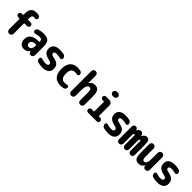

<svg xmlns="http://www.w3.org/2000/svg" viewBox="432 -2443 4137 4137"><g transform="rotate(45 2500.0 -375.0)"><path d="M360.4 -630.9Q323.2 -630.9 310.1 -610.4Q296.9 -589.8 296.9 -525.4V-510.7Q296.9 -500 307.6 -500H385.7Q408.2 -500 424.3 -483.9Q440.4 -467.8 440.4 -446.3Q440.4 -422.9 424.3 -406.7Q408.2 -390.6 385.7 -390.6H307.6Q296.9 -390.6 296.9 -379.9V-68.4Q296.9 -40 276.9 -20Q256.8 0 227.5 0Q199.2 0 179.7 -20Q160.2 -40 160.2 -68.4V-379.9Q160.2 -390.6 149.4 -390.6H114.3Q91.8 -390.6 75.7 -406.7Q59.6 -422.9 59.6 -446.3Q59.6 -468.8 75.7 -484.4Q91.8 -500 114.3 -500H149.4Q160.2 -500 160.2 -510.7V-544.9Q160.2 -648.4 200.7 -694.3Q241.2 -740.2 330.1 -740.2Q362.3 -740.2 386.7 -736.3Q410.2 -733.4 425.3 -714.4Q440.4 -695.3 440.4 -669.9Q440.4 -650.4 424.3 -637.7Q408.2 -625 386.7 -627.9Q370.1 -630.9 360.4 -630.9Z M815.4 -224.6V-234.4Q815.4 -245.1 803.7 -245.1H790Q731.4 -245.1 700.7 -222.2Q669.9 -199.2 669.9 -160.2Q669.9 -128.9 685.1 -111.8Q700.2 -94.7 724.6 -94.7Q815.4 -94.7 815.4 -224.6ZM750 -530.3Q861.3 -530.3 905.8 -485.4Q950.2 -440.4 950.2 -325.2V-64.5Q950.2 -38.1 931.6 -19Q913.1 0 886.7 0H879.9Q855.5 0 838.9 -16.6Q822.3 -33.2 821.3 -56.6V-64.5Q821.3 -65.4 820.3 -65.4Q818.4 -65.4 818.4 -64.5Q769.5 9.8 684.6 9.8Q616.2 9.8 578.1 -32.2Q540 -74.2 540 -150.4Q540 -238.3 603.5 -286.6Q667 -335 790 -335H803.7Q814.5 -335 815.4 -345.7Q815.4 -384.8 799.3 -401.4Q783.2 -418 745.1 -418Q700.2 -418 619.1 -397.5Q599.6 -392.6 582.5 -404.8Q565.4 -417 565.4 -438.5Q565.4 -464.8 580.6 -484.9Q595.7 -504.9 620.1 -510.7Q699.2 -530.3 750 -530.3Z M1254.9 -320.3Q1364.3 -298.8 1404.8 -259.8Q1445.3 -220.7 1445.3 -144.5Q1445.3 -70.3 1394.5 -30.3Q1343.8 9.8 1250 9.8Q1176.8 9.8 1117.2 -5.9Q1090.8 -12.7 1075.2 -34.7Q1059.6 -56.6 1059.6 -85Q1059.6 -106.4 1077.1 -117.7Q1094.7 -128.9 1115.2 -122.1Q1171.9 -102.5 1224.6 -101.6Q1269.5 -101.6 1288.6 -113.3Q1307.6 -125 1307.6 -150.4Q1307.6 -172.9 1293.9 -184.6Q1280.3 -196.3 1240.2 -205.1Q1141.6 -226.6 1098.1 -267.6Q1054.7 -308.6 1054.7 -379.9Q1054.7 -451.2 1104 -490.7Q1153.3 -530.3 1250 -530.3Q1319.3 -530.3 1375 -516.6Q1399.4 -510.7 1414.6 -489.3Q1429.7 -467.8 1429.7 -442.4Q1429.7 -420.9 1413.1 -409.2Q1396.5 -397.5 1376 -402.3Q1314.5 -418 1264.6 -418Q1191.4 -418 1192.4 -375Q1192.4 -352.5 1206.5 -339.8Q1220.7 -327.1 1254.9 -320.3Z M1887.7 -106.4Q1906.2 -111.3 1923.3 -100.1Q1940.4 -88.9 1940.4 -70.3Q1940.4 -44.9 1925.8 -24.9Q1911.1 -4.9 1886.7 0Q1835 9.8 1799.8 9.8Q1683.6 9.8 1621.6 -57.6Q1559.6 -125 1559.6 -259.8Q1559.6 -394.5 1619.6 -462.4Q1679.7 -530.3 1794.9 -530.3Q1830.1 -530.3 1877.9 -519.5Q1902.3 -514.6 1916 -494.6Q1929.7 -474.6 1929.7 -450.2Q1929.7 -430.7 1913.6 -419.4Q1897.5 -408.2 1877 -413.1Q1847.7 -419.9 1815.4 -419.9Q1700.2 -419.9 1700.2 -259.8Q1700.2 -96.7 1820.3 -96.7Q1853.5 -97.7 1887.7 -106.4Z M2315.4 -530.3Q2394.5 -530.3 2427.2 -482.4Q2460 -434.6 2460 -309.6V-67.4Q2460 -39.1 2439.9 -19.5Q2419.9 0 2392.1 0Q2364.3 0 2344.7 -19.5Q2325.2 -39.1 2325.2 -67.4V-290Q2325.2 -364.3 2312.5 -388.2Q2299.8 -412.1 2265.1 -412.1Q2230.5 -412.1 2208.5 -369.1Q2186.5 -326.2 2186.5 -237.3V-68.4Q2186.5 -40 2167 -20Q2147.5 0 2118.2 0Q2089.8 0 2069.8 -20Q2049.8 -40 2049.8 -68.4V-681.6Q2049.8 -710 2069.8 -730Q2089.8 -750 2118.2 -750Q2147.5 -750 2167 -730Q2186.5 -710 2186.5 -681.6V-456.1Q2186.5 -455.1 2188.5 -455.1Q2190.4 -455.1 2190.4 -456.1Q2237.3 -530.3 2315.4 -530.3Z M2896.5 -107.4Q2918.9 -107.4 2934.6 -91.8Q2950.2 -76.2 2950.2 -52.7Q2950.2 -30.3 2934.6 -15.1Q2918.9 0 2896.5 0H2633.8Q2610.4 0 2595.2 -15.6Q2580.1 -31.2 2580.1 -52.7Q2580.1 -76.2 2596.2 -91.8Q2612.3 -107.4 2633.8 -107.4H2699.2Q2710 -107.4 2710 -118.2V-402.3Q2710 -413.1 2699.2 -413.1H2664.1Q2640.6 -413.1 2625.5 -428.7Q2610.4 -444.3 2610.4 -466.3Q2610.4 -488.3 2626 -503.9Q2641.6 -519.5 2664.1 -519.5H2764.6Q2799.8 -519.5 2824.7 -494.6Q2849.6 -469.7 2849.6 -434.6V-118.2Q2849.6 -107.4 2861.3 -107.4ZM2754.9 -759.8H2785.2Q2812.5 -759.8 2831.1 -740.7Q2849.6 -721.7 2849.6 -694.8Q2849.6 -668 2830.6 -648.9Q2811.5 -629.9 2785.2 -629.9H2754.9Q2727.5 -629.9 2709 -648.9Q2690.4 -668 2690.4 -694.8Q2690.4 -721.7 2709 -740.7Q2727.5 -759.8 2754.9 -759.8Z M3254.9 -320.3Q3364.3 -298.8 3404.8 -259.8Q3445.3 -220.7 3445.3 -144.5Q3445.3 -70.3 3394.5 -30.3Q3343.8 9.8 3250 9.8Q3176.8 9.8 3117.2 -5.9Q3090.8 -12.7 3075.2 -34.7Q3059.6 -56.6 3059.6 -85Q3059.6 -106.4 3077.1 -117.7Q3094.7 -128.9 3115.2 -122.1Q3171.9 -102.5 3224.6 -101.6Q3269.5 -101.6 3288.6 -113.3Q3307.6 -125 3307.6 -150.4Q3307.6 -172.9 3293.9 -184.6Q3280.3 -196.3 3240.2 -205.1Q3141.6 -226.6 3098.1 -267.6Q3054.7 -308.6 3054.7 -379.9Q3054.7 -451.2 3104 -490.7Q3153.3 -530.3 3250 -530.3Q3319.3 -530.3 3375 -516.6Q3399.4 -510.7 3414.6 -489.3Q3429.7 -467.8 3429.7 -442.4Q3429.7 -420.9 3413.1 -409.2Q3396.5 -397.5 3376 -402.3Q3314.5 -418 3264.6 -418Q3191.4 -418 3192.4 -375Q3192.4 -352.5 3206.5 -339.8Q3220.7 -327.1 3254.9 -320.3Z M3900.4 -530.3Q3948.2 -530.3 3969.2 -494.1Q3990.2 -458 3990.2 -360.4V-65.4Q3990.2 -38.1 3971.2 -19Q3952.1 0 3925.3 0Q3898.4 0 3879.4 -19Q3860.4 -38.1 3860.4 -65.4V-339.8Q3860.4 -379.9 3838.9 -379.9Q3831.1 -379.9 3826.7 -375Q3822.3 -370.1 3819.8 -352.5Q3817.4 -335 3817.4 -299.8V-65.4Q3817.4 -38.1 3798.3 -19Q3779.3 0 3752 0Q3724.6 0 3705.6 -19Q3686.5 -38.1 3686.5 -65.4V-339.8Q3686.5 -379.9 3666 -379.9Q3658.2 -379.9 3653.8 -375Q3649.4 -370.1 3646.5 -352.5Q3643.6 -335 3643.6 -299.8V-67.4Q3643.6 -39.1 3624.5 -19.5Q3605.5 0 3577.1 0Q3548.8 0 3529.3 -19.5Q3509.8 -39.1 3509.8 -67.4V-460Q3509.8 -485.4 3527.3 -502.4Q3544.9 -519.5 3570.3 -519.5H3573.2Q3597.7 -519.5 3614.3 -503.4Q3630.9 -487.3 3631.8 -462.9V-456.1Q3631.8 -455.1 3632.8 -455.1Q3633.8 -455.1 3633.8 -456.1Q3648.4 -490.2 3673.3 -510.3Q3698.2 -530.3 3721.7 -530.3Q3749 -530.3 3767.1 -514.2Q3785.2 -498 3798.8 -456.1Q3798.8 -455.1 3799.8 -455.1Q3801.8 -455.1 3801.8 -456.1Q3845.7 -530.3 3900.4 -530.3Z M4376 -519.5Q4405.3 -519.5 4425.3 -500Q4445.3 -480.5 4445.3 -452.1V-66.4Q4445.3 -39.1 4425.8 -19.5Q4406.2 0 4378.9 0H4375Q4348.6 0 4330.1 -18.6Q4311.5 -37.1 4310.5 -61.5V-69.3Q4310.5 -70.3 4309.6 -70.3Q4307.6 -70.3 4307.6 -69.3Q4259.8 9.8 4184.6 9.8Q4107.4 9.8 4076.2 -34.7Q4044.9 -79.1 4044.9 -200.2V-452.1Q4044.9 -480.5 4064.5 -500Q4084 -519.5 4111.8 -519.5Q4139.6 -519.5 4159.7 -500Q4179.7 -480.5 4179.7 -452.1V-219.7Q4179.7 -149.4 4190.9 -128.9Q4202.1 -108.4 4235.4 -108.4Q4308.6 -108.4 4307.6 -283.2V-452.1Q4307.6 -480.5 4327.6 -500Q4347.7 -519.5 4376 -519.5Z M4754.9 -320.3Q4864.3 -298.8 4904.8 -259.8Q4945.3 -220.7 4945.3 -144.5Q4945.3 -70.3 4894.5 -30.3Q4843.8 9.8 4750 9.8Q4676.8 9.8 4617.2 -5.9Q4590.8 -12.7 4575.2 -34.7Q4559.6 -56.6 4559.6 -85Q4559.6 -106.4 4577.1 -117.7Q4594.7 -128.9 4615.2 -122.1Q4671.9 -102.5 4724.6 -101.6Q4769.5 -101.6 4788.6 -113.3Q4807.6 -125 4807.6 -150.4Q4807.6 -172.9 4793.9 -184.6Q4780.3 -196.3 4740.2 -205.1Q4641.6 -226.6 4598.1 -267.6Q4554.7 -308.6 4554.7 -379.9Q4554.7 -451.2 4604 -490.7Q4653.3 -530.3 4750 -530.3Q4819.3 -530.3 4875 -516.6Q4899.4 -510.7 4914.6 -489.3Q4929.7 -467.8 4929.7 -442.4Q4929.7 -420.9 4913.1 -409.2Q4896.5 -397.5 4876 -402.3Q4814.5 -418 4764.6 -418Q4691.4 -418 4692.4 -375Q4692.4 -352.5 4706.5 -339.8Q4720.7 -327.1 4754.9 -320.3Z"/></g></svg>

Font: Rounded-X Mgen+ 1m bold
Style: Bold
Weight: 700
Designer: [Source Han Sans]
Ryoko NISHIZUKA  (kana & ideographs); Paul D. Hunt (Latin, Greek & Cyrillic); Wenlong ZHANG  (bopomofo
Version: Version 1.059.20150602